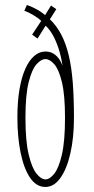

<svg xmlns="http://www.w3.org/2000/svg" viewBox="-20 -731 372 762"><path d="M160 11Q124 11 99.2 -25.8Q74.5 -62.5 61.8 -125Q49 -187.5 49 -264.5Q49 -327 57.2 -375.8Q65.5 -424.5 80.5 -458Q95.5 -491.5 115.8 -509Q136 -526.5 160 -526.5Q180 -526.5 194 -517Q208 -507.5 216.2 -494.2Q224.5 -481 228 -470Q222.5 -508.5 212.2 -539.2Q202 -570 189 -592.8Q176 -615.5 161 -629L129 -578L107.5 -593.5L143.5 -648Q132 -659.5 112.2 -671.2Q92.5 -683 76.5 -688L86.5 -711Q95.5 -708.5 107 -703.2Q118.5 -698 129.5 -691.8Q140.5 -685.5 147.5 -680L159 -671L182.5 -709L203.5 -694.5L178 -654.5Q205 -628.5 223.2 -593.5Q241.5 -558.5 252.8 -511.5Q264 -464.5 268.8 -403.5Q273.5 -342.5 273.5 -263.5Q273.5 -184 259.2 -122Q245 -60 219.5 -24.5Q194 11 160 11ZM160 -19Q177.5 -19 195.5 -41.8Q213.5 -64.5 225.8 -118Q238 -171.5 238 -263.5Q238 -354 225.8 -404.8Q213.5 -455.5 195.5 -476Q177.5 -496.5 160 -496.5Q143.5 -496.5 125 -476Q106.5 -455.5 93.8 -404.8Q81 -354 81 -263.5Q81 -171.5 93.8 -118Q106.5 -64.5 125 -41.8Q143.5 -19 160 -19Z"/></svg>

Font: Imbue Thin 10pt Thin
Style: Regular
Weight: 250
Version: Version 1.102